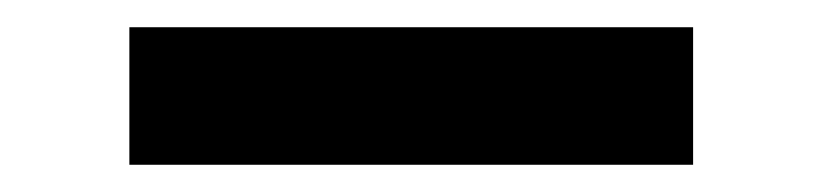

<svg xmlns="http://www.w3.org/2000/svg" viewBox="-20 -364 606 141"><path d="M75 -243V-344H489V-243Z"/></svg>

Font: DM Sans 17pt SemiBold
Style: Regular
Weight: 600
Version: Version 4.004;gftools[0.9.30]